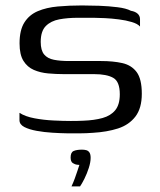

<svg xmlns="http://www.w3.org/2000/svg" viewBox="-20 -484 588 705"><path d="M51.5 -69.7Q72.8 -56 106.4 -49.7Q140 -43.3 176.4 -41.6Q212.7 -39.8 239.8 -39.8Q250.1 -39.8 263 -40Q275.8 -40.1 285.9 -40.8Q326.1 -42.3 356.3 -50.6Q386.5 -59 403.2 -79.4Q419.9 -99.9 419.9 -137.8Q419.9 -184.5 395.9 -198.1Q371.8 -211.8 325.8 -211.8Q310.9 -211.8 294.2 -211.8Q277.5 -211.8 258 -211.8Q238.6 -211.8 214.4 -211.8Q185.8 -211.8 156.9 -214.4Q128 -217 104.2 -227.3Q80.4 -237.6 66.1 -260.5Q51.8 -283.4 51.8 -324.7Q51.8 -373.6 69.6 -401.6Q87.4 -429.7 119 -443.1Q150.7 -456.5 192.1 -460.2Q233.6 -464 281 -464Q309.4 -464 344.5 -462.8Q379.5 -461.5 411.4 -457.5Q443.2 -453.6 460.7 -444.4Q476.5 -441.7 485.3 -433.8Q494.1 -425.9 494.1 -413.6Q494.1 -410.4 494.1 -404.9Q494.1 -399.5 494.1 -394.3Q494.1 -389.1 494.1 -386.6Q485.2 -396.8 463.9 -403.1Q442.6 -409.5 416.4 -412.8Q390.1 -416.2 365.3 -417.4Q340.5 -418.7 324.1 -418.7H265.3Q228.7 -418.7 197.8 -413Q166.9 -407.2 148.2 -388.4Q129.5 -369.5 129.5 -330.1Q129.5 -299.2 142 -284.1Q154.5 -269.1 178 -264.5Q201.4 -259.9 233 -259.9Q272.1 -259.9 301.9 -259.9Q331.6 -259.9 351.2 -259.9Q395.1 -259.9 428.9 -252.4Q462.6 -244.9 481.7 -219.5Q500.7 -194 500.7 -139.7Q500.7 -86.7 477.2 -56Q453.7 -25.4 413.3 -12.3Q372.8 0.7 320.6 3.7Q296.4 5.5 273.4 5.6Q250.4 5.7 225.5 5.5Q201.9 5.2 172.1 3.3Q142.3 1.5 114.8 -3.5Q87.4 -8.4 69.4 -17.6Q51.5 -26.9 51.5 -42.7ZM242.5 200.5Q249.8 184.7 254.9 170.5Q259.9 156.4 264.2 143.7Q268.5 131.1 271.6 121.4Q269.9 121.4 268.1 121.3Q266.3 121.2 264.3 120.9Q255.4 120.1 247.4 114.9Q239.3 109.7 239.3 94.1Q239.3 75.3 250.5 70.4Q261.6 65.5 280.9 65.5Q290.5 65.5 297.4 67.6Q304.4 69.7 308.6 76.2Q312.8 82.6 312.8 95.5Q312.8 111.7 306 132.8Q299.2 153.9 289.9 172.5Q280.5 191.1 273.9 200.5Z"/></svg>

Font: Genos Thin
Style: Regular
Weight: 100
Designer: Robert E. Leuschke
Foundry: Robert E. Leuschke
Version: Version 1.010